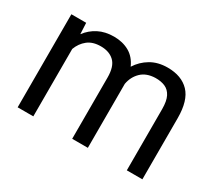

<svg xmlns="http://www.w3.org/2000/svg" viewBox="-105 -741 1057 944"><g transform="rotate(30 423.5 -269.0)"><path d="M610.8 -538.1Q689.9 -538.1 733.4 -492.7Q776.9 -447.3 776.9 -347.2V0H688.5V-347.7Q688.5 -393.1 675.5 -418.5Q662.6 -443.8 639.2 -454.1Q615.7 -464.4 583.5 -463.9Q533.2 -462.4 504.2 -434.3Q475.1 -406.2 467.3 -363.3V-352.1V0H378.4V-347.7Q378.4 -410.6 350.1 -437.5Q321.8 -464.4 273.9 -464.4Q228 -464.4 199.7 -441.9Q171.4 -419.4 157.7 -382.8V0H68.8V-528.3H152.8L155.8 -465.3Q181.2 -499.5 218.8 -518.8Q256.3 -538.1 306.2 -538.1Q355.5 -538.1 392.8 -517.1Q430.2 -496.1 450.2 -450.7Q475.1 -490.2 515.6 -514.2Q556.2 -538.1 610.8 -538.1Z"/></g></svg>

Font: Robert Sans Medium
Style: Regular
Weight: 500
Designer: Christian Robertson (extended by Adam Twardoch)
Foundry: Google
Version: Version 12.135;April 2, 2019;FontCreator 11.5.0.2425 64-bit;